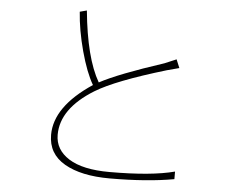

<svg xmlns="http://www.w3.org/2000/svg" viewBox="-54 -842 1108 913"><g transform="rotate(5 500.0 -385.0)"><path d="M206.1 -174.8Q206.1 -309.6 383.8 -427.7Q350.6 -484.4 323.7 -583.5Q296.9 -682.6 291 -769.5L324.2 -778.3Q345.7 -553.7 410.2 -442.4Q499 -490.2 713.9 -560.5Q722.7 -563.5 769.5 -584L786.1 -543.9Q777.3 -542 727.5 -528.3Q488.3 -457 392.6 -398.4Q237.3 -302.7 237.3 -177.7Q237.3 -106.4 303.7 -64.5Q370.1 -22.5 498 -22.5Q698.2 -22.5 808.6 -51.8V-15.6Q679.7 7.8 501 7.8Q365.2 7.8 285.6 -38.1Q206.1 -84 206.1 -174.8Z"/></g></svg>

Font: GenEi Gothic M ExtraLight
Style: Regular
Weight: 200
Designer: o_tamon (Modified); [Source Han Sans]
Ryoko NISHIZUKA  (kana & ideographs); Paul D. Hunt (Latin, Greek & Cyrillic); Wenl
Version: Version 1.1a;Original Version 1.004